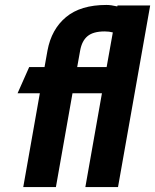

<svg xmlns="http://www.w3.org/2000/svg" viewBox="-20 -756 627 776"><path d="M587 -734 457 0H325L392 -379H273L206 0H74L141 -379H51L98 -485H160L172 -552Q188 -638 247 -687Q306 -736 410 -736Q429 -736 454 -730L455 -734ZM411 -485 436 -625Q421 -629 403 -629Q357 -629 334 -610Q311 -591 304 -552L292 -485Z"/></svg>

Font: Niramit
Style: Bold Italic
Weight: 700
Italic angle: -10°
Designer: Katatrad Aksorn Co.,Ltd.
Foundry: Cadson Demak Co.,Ltd.
Version: Version 1.001; ttfautohint (v1.6)